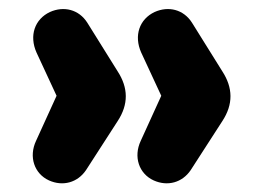

<svg xmlns="http://www.w3.org/2000/svg" viewBox="-20 -482 591 431"><path d="M90 -77C121 -63 154 -72 173 -100L244 -210C269 -248 268 -285 244 -322L176 -431C157 -461 123 -469 92 -455C58 -439 45 -402 62 -364L107 -267L61 -166C44 -130 57 -92 90 -77ZM325 -77C356 -63 389 -72 408 -100L479 -210C504 -248 503 -285 479 -322L411 -431C392 -461 358 -469 327 -455C293 -439 280 -402 297 -364L342 -267L296 -166C279 -130 292 -92 325 -77Z"/></svg>

Font: SN Pro Heavy
Style: Regular
Weight: 800
Designer: Tobias Whetton
Foundry: Supernotes
Version: Version 1.001;Glyphs 3.2 (3249)